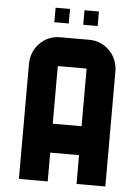

<svg xmlns="http://www.w3.org/2000/svg" viewBox="-58 -896 681 940"><g transform="rotate(5 283.0 -425.5)"><path d="M354 -283.7V-566.9H212.4V-283.7ZM354 -708.5Q412.6 -708.5 453.4 -668Q494.1 -627.4 495.6 -566.9V0H354V-141.6H212.4V0H70.8V-566.9Q72.3 -627.4 113 -668Q153.8 -708.5 212.4 -708.5ZM247.6 -779.3H176.8V-850.6H247.6ZM389.6 -779.3H318.8V-850.6H389.6Z"/></g></svg>

Font: Blazma
Style: Regular
Weight: 400
Designer: GGBotNet
Version: 1.00